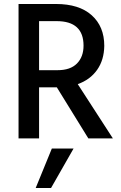

<svg xmlns="http://www.w3.org/2000/svg" viewBox="-20 -694 608 963"><path d="M264 -588H176V-342H269Q333 -342 366 -375.5Q399 -409 399 -465Q399 -588 264 -588ZM236 249H159L240 51H349ZM176 0H73V-674H261Q377 -674 440 -617.5Q503 -561 503 -464Q502 -393 467 -343.5Q432 -294 370 -272L546 0H423L265 -256H176Z"/></svg>

Font: Hind Madurai Medium
Style: Regular
Weight: 500
Designer: Jyotish Sonowal
Foundry: Indian Type Foundry
Version: Version 1.001;PS 1.0;hotconv 1.0.86;makeotf.lib2.5.63406; tt